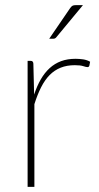

<svg xmlns="http://www.w3.org/2000/svg" viewBox="-20 -731 388 751"><path d="M113.5 -361Q124.5 -394.5 139.5 -420.5Q154.5 -446.5 174.2 -464.5Q194 -482.5 219 -491.8Q244 -501 275.5 -501Q290 -501 305.2 -498.8Q320.5 -496.5 332.5 -489.5L329.5 -474Q327.5 -468.5 322.5 -468.5Q317 -468.5 305.8 -472.2Q294.5 -476 272.5 -476Q241.5 -476 217.2 -466.2Q193 -456.5 174.2 -437.5Q155.5 -418.5 141 -390Q126.5 -361.5 114.5 -323.5V0H88V-493H100Q110 -493 110.5 -482ZM304.5 -711 200.5 -585.5Q196 -579.5 188.5 -579.5H172.5L253.5 -698Q258.5 -705.5 263 -708.2Q267.5 -711 277.5 -711Z"/></svg>

Font: Lato 2
Style: Regular
Weight: 200
Designer: Lukasz Dziedzic with Adam Twardoch and Botio Nikoltchev
Foundry: tyPoland Lukasz Dziedzic
Version: Version 2.015; 2015-08-06; http://www.latofonts.com/